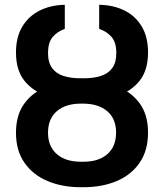

<svg xmlns="http://www.w3.org/2000/svg" viewBox="-20 -780 693 810"><path d="M320.8 -439H332Q410.2 -439 471.9 -415.8Q533.7 -392.6 569.1 -344.2Q604.5 -295.9 604.5 -220.7Q604.5 -145 569.1 -93.5Q533.7 -42 472.2 -16.1Q410.6 9.8 332 9.8H320.8Q242.7 9.8 180.9 -16.1Q119.1 -42 83.3 -93.3Q47.4 -144.5 47.4 -220.2Q47.4 -295.4 83.3 -344Q119.1 -392.6 180.9 -416Q242.7 -439.5 320.8 -439ZM332 -342.8H320.8Q256.8 -342.8 219.7 -310.8Q182.6 -278.8 182.6 -220.2Q182.6 -162.1 219.7 -129.9Q256.8 -97.7 320.8 -97.7H332Q396.5 -97.7 433.1 -129.9Q469.7 -162.1 469.7 -220.7Q469.7 -278.8 432.9 -310.5Q396 -342.3 332 -342.8ZM333.5 -449.7Q374 -449.7 405 -459.5Q436 -469.2 453.4 -492.7Q470.7 -516.1 470.7 -556.6Q470.7 -600.1 451.4 -623.3Q432.1 -646.5 398.4 -658.2V-759.8Q458.5 -758.8 504.9 -735.8Q551.3 -712.9 577.9 -668.5Q604.5 -624 604.5 -558.6Q604.5 -483.4 568.4 -438.5Q532.2 -393.6 470.9 -373.8Q409.7 -354 333.5 -354H318.8Q243.7 -354 181.9 -373.8Q120.1 -393.6 83.7 -438.5Q47.4 -483.4 47.4 -558.6Q47.4 -623.5 74.2 -668Q101.1 -712.4 147.7 -735.6Q194.3 -758.8 253.4 -759.8V-658.2Q220.7 -646.5 201.7 -623.3Q182.6 -600.1 182.6 -556.6Q182.6 -516.1 200 -492.7Q217.3 -469.2 248 -459.5Q278.8 -449.7 318.8 -449.7Z"/></svg>

Font: V-Inter
Style: SemiBold-600
Weight: 600
Designer: Rasmus Andersson
Foundry: rsms
Version: Version 4.000;git-4146feb